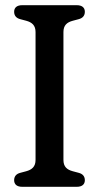

<svg xmlns="http://www.w3.org/2000/svg" viewBox="-20 -720 382 740"><path d="M275.5 0C296.5 0 307 -9.5 307 -25.5C307 -40 299 -50 283 -54L260.5 -60C238 -66 224.5 -77.5 224.5 -103.5V-596.5C224.5 -622.5 238 -634 260.5 -640L283 -646C299 -650 307 -660 307 -674.5C307 -690.5 296.5 -700 275.5 -700H66C45 -700 34.5 -690.5 34.5 -674.5C34.5 -660 42.5 -650 58.5 -646L81 -640C103 -634 117 -622.5 117 -596.5V-103.5C117 -77.5 103 -66 81 -60L58.5 -54C42.5 -50 34.5 -40 34.5 -25.5C34.5 -9.5 45 0 66 0Z"/></svg>

Font: dr Title
Style: Regular
Weight: 400
Version: Version 1.000;hotconv 1.0.109;makeotfexe 2.5.65596